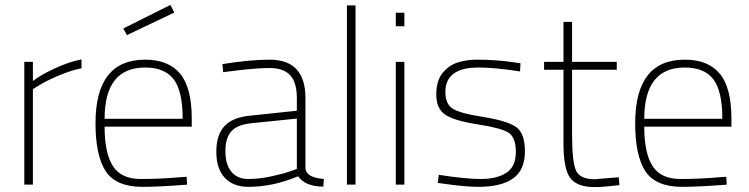

<svg xmlns="http://www.w3.org/2000/svg" viewBox="-20 -752 3051 782"><path d="M79 0V-500H114V-422Q144 -446 203.5 -473.5Q263 -501 312 -510V-474Q268 -465 218.5 -444Q169 -423 142 -406L114 -389V0Z M710 -30 740 -32 742 0Q630 9 557 9Q451 8 410 -55.5Q369 -119 369 -250Q369 -509 571 -509Q666 -509 713.5 -452Q761 -395 761 -269V-236H406Q406 -128 440 -75.5Q474 -23 553 -23Q632 -23 710 -30ZM406 -268H724Q724 -381 687.5 -429Q651 -477 571 -477Q406 -477 406 -268ZM482 -636 674 -732 690 -701 497 -609Z M1224 -353V-65Q1228 -29 1299 -23L1297 8Q1224 8 1194 -34Q1092 9 992 9Q930 9 895.5 -28Q861 -65 861 -133.5Q861 -202 894 -238Q927 -274 999 -281L1189 -301V-353Q1189 -417 1161.5 -446Q1134 -475 1078 -475Q1021 -475 920 -462L889 -458L886 -491Q998 -509 1078 -509Q1224 -509 1224 -353ZM1161 -54 1189 -64V-269L1003 -250Q946 -244 922 -217Q898 -190 898 -136Q898 -82 922.5 -52.5Q947 -23 991 -23Q1035 -23 1084 -33.5Q1133 -44 1161 -54Z M1393 0V-730H1428V0Z M1592 0V-500H1627V0ZM1592 -645V-700H1627V-645Z M1928 -477Q1794 -477 1794 -377Q1794 -330 1822 -310.5Q1850 -291 1946 -276Q2042 -261 2080 -236Q2118 -211 2118 -135.5Q2118 -60 2070 -25.5Q2022 9 1928 9Q1877 9 1792 -3L1763 -7L1767 -40Q1875 -23 1939 -23Q2003 -23 2042 -48Q2081 -73 2081 -133Q2081 -193 2050.5 -212Q2020 -231 1925.5 -245.5Q1831 -260 1794 -284.5Q1757 -309 1757 -367Q1757 -425 1784 -456.5Q1811 -488 1847 -498.5Q1883 -509 1922 -509Q2003 -509 2074 -498L2100 -494L2098 -461Q1996 -477 1928 -477Z M2492 -468H2310V-206Q2310 -91 2326.5 -56.5Q2343 -22 2402 -22L2500 -30L2503 2Q2437 10 2402 10Q2331 10 2303 -26.5Q2275 -63 2275 -168V-468H2196V-500H2275V-663H2310V-500H2492Z M2908 -30 2938 -32 2940 0Q2828 9 2755 9Q2649 8 2608 -55.5Q2567 -119 2567 -250Q2567 -509 2769 -509Q2864 -509 2911.5 -452Q2959 -395 2959 -269V-236H2604Q2604 -128 2638 -75.5Q2672 -23 2751 -23Q2830 -23 2908 -30ZM2604 -268H2922Q2922 -381 2885.5 -429Q2849 -477 2769 -477Q2604 -477 2604 -268Z"/></svg>

Font: Titillium Web ExtraLight
Style: Regular
Weight: 275
Version: Version 1.002;PS 57.000;hotconv 1.0.70;makeotf.lib2.5.55311